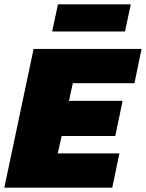

<svg xmlns="http://www.w3.org/2000/svg" viewBox="-36 -871 677 891"><path d="M206 -725 233 -851H571L544 -725ZM-16 0 120 -644H621L588 -485H302L284 -403H533L499 -240H250L232 -159H518L485 0Z"/></svg>

Font: Kanit ExtraBold
Style: Italic
Weight: 800
Italic angle: -12°
Designer: Katatrad Team
Foundry: CadsonDemak
Version: Version 2.000; ttfautohint (v1.8.3)